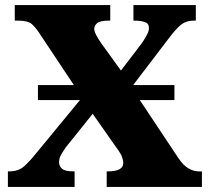

<svg xmlns="http://www.w3.org/2000/svg" viewBox="-20 -734 825 754"><path d="M11 0V-61H17Q53 -61 76 -82Q99 -103 121 -131L294 -341H129V-400H270L137 -600Q121 -625 105.5 -639Q90 -653 51 -653H38V-714H413V-653H407Q373 -653 361.5 -643Q350 -633 350 -621Q350 -611 358.5 -595Q367 -579 377 -565L455 -457L536 -563Q544 -574 554.5 -592.5Q565 -611 565 -624Q565 -642 548.5 -647.5Q532 -653 509 -653H504V-714H749V-653H740Q711 -653 691 -637Q671 -621 641 -581L503 -400H665V-341H529L680 -114Q700 -84 720.5 -72.5Q741 -61 760 -61H773V0H399V-61H404Q464 -61 464 -94Q464 -105 459 -118.5Q454 -132 431 -163L344 -287L238 -155Q229 -142 220.5 -127.5Q212 -113 212 -97Q212 -81 224 -71Q236 -61 269 -61H273V0Z"/></svg>

Font: Noto Serif Black
Style: Regular
Weight: 900
Designer: Monotype Design Team
Foundry: Monotype Imaging Inc.
Version: Version 2.014; ttfautohint (v1.8.4.7-5d5b)